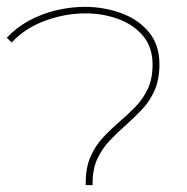

<svg xmlns="http://www.w3.org/2000/svg" viewBox="-35 -540 545 560"><path d="M215 0V-5Q215 -51 229 -83Q243 -115 265.5 -139Q288 -163 312.5 -184Q337 -205 359.5 -228Q382 -251 396 -280.5Q410 -310 410 -352Q410 -402 382.5 -435Q355 -468 310 -484.5Q265 -501 214 -501Q155 -501 96.5 -479.5Q38 -458 -1 -416L-15 -430Q13 -460 50 -480Q87 -500 129 -510Q171 -520 212 -520Q269 -520 319 -501.5Q369 -483 399.5 -446Q430 -409 430 -353Q430 -308 416 -276.5Q402 -245 379.5 -221Q357 -197 332.5 -175.5Q308 -154 285.5 -130.5Q263 -107 249 -77Q235 -47 235 -5V0Z"/></svg>

Font: Montserrat Thin Thin
Style: Regular
Weight: 250
Version: Version 9.000